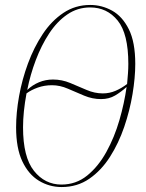

<svg xmlns="http://www.w3.org/2000/svg" viewBox="-20 -744 590 775"><path d="M229 11Q179 11 137 -14.5Q95 -40 70 -93Q45 -146 45 -230Q45 -289 57 -356Q69 -423 93 -488Q117 -553 152.5 -606.5Q188 -660 236 -692Q284 -724 344 -724Q391 -724 432.5 -701Q474 -678 500 -626Q526 -574 526 -486Q526 -431 515 -364.5Q504 -298 481.5 -232Q459 -166 424 -111Q389 -56 340.5 -22.5Q292 11 229 11ZM395 -367Q422 -367 446.5 -377.5Q471 -388 493 -405Q495 -427 496.5 -447Q498 -467 498 -486Q498 -608 455 -661Q412 -714 344 -714Q293 -714 251.5 -685.5Q210 -657 178.5 -609Q147 -561 124.5 -501.5Q102 -442 90 -381Q111 -401 137.5 -412Q164 -423 194 -423Q230 -423 263.5 -409Q297 -395 329.5 -381Q362 -367 395 -367ZM228 1Q287 1 332 -35.5Q377 -72 409.5 -131Q442 -190 462 -259Q482 -328 491 -393Q469 -373 444.5 -358.5Q420 -344 388 -344Q353 -344 319.5 -358Q286 -372 254 -386Q222 -400 190 -400Q159 -400 132.5 -390.5Q106 -381 87 -367Q73 -292 73 -230Q73 -110 117 -54.5Q161 1 228 1Z"/></svg>

Font: Noto Serif Display ExtraCondensed Thin
Style: Italic
Weight: 100
Width: 2
Italic angle: -12°
Designer: Monotype Design Team
Foundry: Monotype Imaging Inc.
Version: Version 2.009